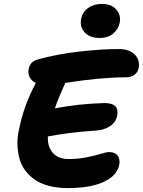

<svg xmlns="http://www.w3.org/2000/svg" viewBox="-20 -964 737 991"><path d="M494.1 -768.1Q443.8 -768.1 417.2 -796.6Q390.6 -825.2 398.9 -867.2Q406.2 -902.8 435.5 -923.3Q464.8 -943.8 505.9 -943.8Q556.2 -943.8 580.8 -914.1Q605.5 -884.3 598.1 -848.1Q592.3 -815.4 565.4 -791.7Q538.6 -768.1 494.1 -768.1ZM328.1 6.8Q276.9 6.8 234.4 -4.2Q191.9 -15.1 162.4 -34.9Q132.8 -54.7 111.6 -82.3Q90.3 -109.9 81.1 -143.3Q71.8 -176.8 70.1 -215.3Q68.4 -253.9 78.1 -294.9Q101.6 -416.5 163.1 -532.2Q163.1 -534.2 165 -536.1Q142.6 -546.4 133.1 -565.2Q123.5 -584 127.9 -606.9Q131.3 -625.5 141.8 -637.9Q152.3 -650.4 175.8 -657.2Q275.4 -685.1 390.9 -698Q506.3 -710.9 591.8 -710.9Q647 -710.9 675 -682.9Q703.1 -654.8 695.8 -613.8Q691.9 -591.8 674.6 -578.4Q657.2 -564.9 627.9 -564.9Q499 -564.9 316.9 -536.1Q281.2 -457.5 263.2 -404.8Q385.3 -428.2 518.1 -432.1Q559.1 -432.1 575 -415.8Q590.8 -399.4 585 -366.2Q576.7 -331.1 546.4 -311.8Q516.1 -292.5 474.1 -290Q339.8 -281.2 227.1 -259.8Q224.6 -207 252.7 -175Q280.8 -143.1 333 -143.1Q382.8 -143.1 427.2 -152.1Q471.7 -161.1 501 -170.2Q530.3 -179.2 543 -179.2Q573.2 -179.2 587.2 -161.1Q601.1 -143.1 595.2 -111.8Q583.5 -56.6 514.6 -24.9Q445.8 6.8 328.1 6.8Z"/></svg>

Font: Shantell Sans Normal
Style: Bold Italic
Weight: 700
Italic angle: -11.31°
Designer: Stephen Nixon, Anya Danilova, Shantell Martin
Foundry: Arrow Type
Version: Version 1.006;[559af2be0]